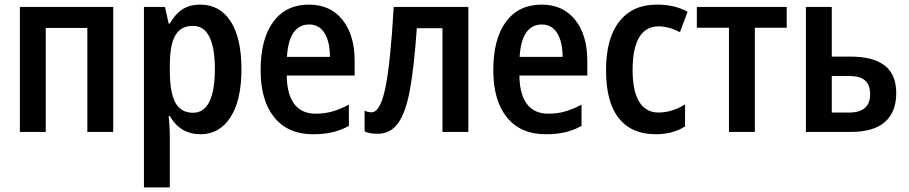

<svg xmlns="http://www.w3.org/2000/svg" viewBox="-20 -571 3934 831"><path d="M470 0H358V-450H178V0H66V-541H470Z M1025 -271Q1025 -137 977.5 -63.5Q930 10 848 10Q760 10 715 -69H710Q715 -19 715 16V240H603V-541H694L710 -469H715Q738 -510 769.5 -530.5Q801 -551 847 -551Q931 -551 978 -479Q1025 -407 1025 -271ZM715 -287V-266Q715 -172 738.5 -127.5Q762 -83 816 -83Q863 -83 886.5 -131.5Q910 -180 910 -271Q910 -459 815 -459Q762 -459 738.5 -417.5Q715 -376 715 -287Z M1515 -307V-244H1221Q1222 -163 1253.5 -121Q1285 -79 1346 -79Q1385 -79 1418.5 -88.5Q1452 -98 1490 -118V-26Q1455 -7 1418.5 1.5Q1382 10 1335 10Q1226 10 1167 -63Q1108 -136 1108 -267Q1108 -403 1163 -477Q1218 -551 1317 -551Q1410 -551 1462.5 -485Q1515 -419 1515 -307ZM1222 -325H1408Q1408 -389 1385 -427Q1362 -465 1318 -465Q1275 -465 1250.5 -430Q1226 -395 1222 -325Z M1895 0V-449H1784Q1772 -278 1754 -181Q1736 -84 1703 -38Q1670 8 1614 8Q1579 8 1558 -2V-92Q1572 -85 1588 -85Q1626 -85 1648 -191Q1670 -297 1684 -541H2007V0Z M2522 -307V-244H2228Q2229 -163 2260.5 -121Q2292 -79 2353 -79Q2392 -79 2425.5 -88.5Q2459 -98 2497 -118V-26Q2462 -7 2425.5 1.5Q2389 10 2342 10Q2233 10 2174 -63Q2115 -136 2115 -267Q2115 -403 2170 -477Q2225 -551 2324 -551Q2417 -551 2469.5 -485Q2522 -419 2522 -307ZM2229 -325H2415Q2415 -389 2392 -427Q2369 -465 2325 -465Q2282 -465 2257.5 -430Q2233 -395 2229 -325Z M2603 -268Q2603 -405 2660.5 -478Q2718 -551 2822 -551Q2901 -551 2956 -520L2923 -432Q2873 -457 2831 -457Q2775 -457 2746.5 -409.5Q2718 -362 2718 -268Q2718 -177 2746.5 -130.5Q2775 -84 2830 -84Q2889 -84 2945 -119V-24Q2893 10 2817 10Q2714 10 2658.5 -59Q2603 -128 2603 -268Z M3247 -451V0H3135V-451H2996V-541H3385V-451Z M3660 -326Q3760 -326 3809.5 -287Q3859 -248 3859 -168Q3859 -86 3810 -43Q3761 0 3662 0H3468V-541H3580V-326ZM3656 -242H3580V-84H3657Q3700 -84 3723 -103.5Q3746 -123 3746 -163Q3746 -204 3724 -223Q3702 -242 3656 -242Z"/></svg>

Font: Noto Sans Display Medium Narrow
Style: Regular
Weight: 500
Width: 4
Designer: Monotype Design team
Foundry: Monotype Imaging Inc.
Version: Version 1.000